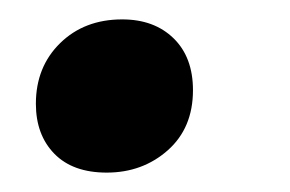

<svg xmlns="http://www.w3.org/2000/svg" viewBox="-20 -168 299 198"><path d="M90 10Q55 10 36 -9.5Q17 -29 17 -61Q17 -99 42 -123.5Q67 -148 106 -148Q139 -148 159 -128.5Q179 -109 179 -75Q179 -36 153 -13Q127 10 90 10Z"/></svg>

Font: Bitter
Style: Bold Italic
Weight: 700
Italic angle: -9°
Designer: Sol Matas, and Bitter project Authors
Foundry: Sol Matas
Version: Version 2.001